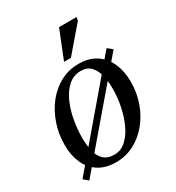

<svg xmlns="http://www.w3.org/2000/svg" viewBox="-168 -777 826 902"><g transform="rotate(-30 245.0 -326.5)"><path d="M459 -456 52 21 27 0 433 -477ZM206 10Q149 10 111 -14.5Q73 -39 54 -82Q35 -125 35 -180Q35 -240 53.5 -294Q72 -348 105 -389.5Q138 -431 183 -455Q228 -479 281 -479Q338 -479 376 -453.5Q414 -428 433.5 -384Q453 -340 453 -284Q453 -224 434 -171Q415 -118 381.5 -77.5Q348 -37 303 -13.5Q258 10 206 10ZM216 -25Q252 -25 279.5 -50.5Q307 -76 325.5 -116.5Q344 -157 353.5 -204.5Q363 -252 363 -297Q363 -337 355 -370.5Q347 -404 327.5 -424.5Q308 -445 274 -445Q235 -445 206.5 -420Q178 -395 159.5 -354.5Q141 -314 132 -265.5Q123 -217 123 -169Q123 -130 130.5 -97Q138 -64 158.5 -44.5Q179 -25 216 -25ZM265 -521H228L289 -674H384L381 -656Z"/></g></svg>

Font: STIX Two Text
Style: Italic
Weight: 400
Italic angle: -12°
Designer: Ross Mills, John Hudson & Paul Hanslow, Tiro Typeworks Ltd; with prior portions MicroPress Inc. and Coen Hoffman, Elsevi
Foundry: Tiro Typeworks Ltd
Version: Version 2.13 b171